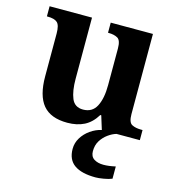

<svg xmlns="http://www.w3.org/2000/svg" viewBox="-114 -634 894 971"><g transform="rotate(15 333.5 -148.0)"><path d="M264 10Q177 10 136.5 -38.5Q96 -87 96 -188V-412Q96 -455 81 -469Q66 -483 29 -483H26V-536H248V-216Q248 -152 264 -113.5Q280 -75 324 -75Q372 -75 393.5 -116Q415 -157 415 -227V-419Q415 -462 396.5 -472.5Q378 -483 349 -483H346V-536H567V-116Q567 -73 586 -63Q605 -53 634 -53H642V0H443L421 -71H416Q390 -28 352.5 -9Q315 10 264 10ZM474 240Q401 240 363 213.5Q325 187 325 130Q325 99 341.5 72Q358 45 385 26Q412 7 443 0H520Q499 6 477.5 21.5Q456 37 441.5 60Q427 83 427 115Q427 143 446.5 155.5Q466 168 496 168Q510 168 525.5 166Q541 164 559 160V224Q543 231 516.5 235.5Q490 240 474 240Z"/></g></svg>

Font: Noto Serif
Style: Bold
Weight: 700
Designer: Monotype Design Team
Foundry: Monotype Imaging Inc.
Version: Version 2.014